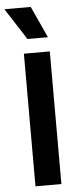

<svg xmlns="http://www.w3.org/2000/svg" viewBox="-65 -920 398 952"><g transform="rotate(-5 134.0 -444.0)"><path d="M72 0V-660H201V0ZM96 -731 -5 -888H126L198 -731Z"/></g></svg>

Font: Bricolage Grotesque 28pt SemiBold
Style: Regular
Weight: 600
Version: Version 1.001;gftools[0.9.33.dev8+g029e19f]